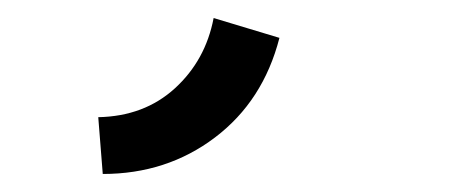

<svg xmlns="http://www.w3.org/2000/svg" viewBox="-20 18 499 213"><path d="M89 148Q140 147 174 116Q208 85 217 38L290 60Q272 130 218.5 170.5Q165 211 94 211Z"/></svg>

Font: Arvo
Style: Regular
Weight: 400
Designer: Anton Koovit (Cyrillic Expansion: Cyreal)
Foundry: Anton Koovit, Yassin Baggar
Version: Version 3.000